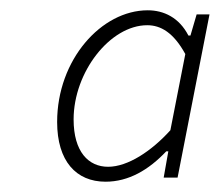

<svg xmlns="http://www.w3.org/2000/svg" viewBox="-20 -752 427 373"><path d="M185 -399C230 -399 269 -422 303 -458H307L298 -407H325L387 -724H362L350 -683H346C328 -718 298 -732 267 -732C177 -732 91 -636 91 -515C91 -439 128 -399 185 -399ZM190 -428C152 -428 123 -457 123 -520C123 -612 194 -703 266 -703C292 -703 317 -689 340 -647L311 -499C274 -458 228 -428 190 -428Z"/></svg>

Font: Source Sans Pro Light
Style: Italic
Weight: 300
Italic angle: -11°
Designer: Paul D. Hunt
Foundry: Adobe Systems Incorporated
Version: Version 3.006;hotconv 1.0.111;makeotfexe 2.5.65597